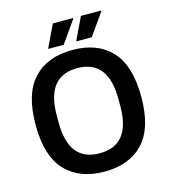

<svg xmlns="http://www.w3.org/2000/svg" viewBox="-127 -971 953 1083"><g transform="rotate(-15 349.5 -429.5)"><path d="M384 -739 447 -871H565L566 -868L475 -739ZM220 -739 283 -871H401L402 -868L311 -739ZM350 12Q204 12 122.5 -74.5Q41 -161 41 -343Q41 -525 122.5 -611.5Q204 -698 350 -698Q496 -698 577 -611.5Q658 -525 658 -343Q658 -161 577 -74.5Q496 12 350 12ZM350 -95Q530 -95 530 -322V-364Q530 -592 350 -592Q170 -592 170 -364V-322Q170 -95 350 -95Z"/></g></svg>

Font: Archivo SemiCondensed SemiBold
Style: Regular
Weight: 600
Width: 4
Designer: Hector Gatti
Foundry: Omnibus-Type
Version: Version 2.001; ttfautohint (v1.8.3)